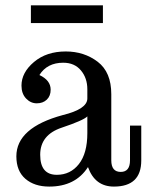

<svg xmlns="http://www.w3.org/2000/svg" viewBox="-20 -688 584 716"><path d="M404.8 7.8Q334 7.8 308.1 -64.9Q261.2 7.8 163.6 7.8Q108.4 7.8 74.7 -21.2Q41 -50.3 41 -105Q41 -211.9 213.9 -258.8Q305.7 -281.2 305.7 -320.8V-355Q305.7 -397 281.7 -425.5Q257.8 -454.1 215.8 -454.1Q155.8 -454.1 127 -408.2Q168.9 -388.7 168.9 -353.5Q168.9 -330.1 154.5 -316.4Q140.1 -302.7 117.2 -302.7Q94.2 -302.7 77.1 -320.8Q60.1 -338.9 60.1 -368.7Q60.1 -417.5 106.7 -456.8Q153.3 -496.1 225.1 -496.1Q293.9 -496.1 344.5 -457.5Q395 -418.9 395 -336.9V-90.3Q395 -46.9 430.2 -46.9Q464.8 -46.9 464.8 -90.3V-219.7H506.8V-89.8Q506.8 7.8 404.8 7.8ZM191.9 -36.1Q242.7 -36.1 274.2 -76.2Q305.7 -116.2 305.7 -191.4V-253.9Q290.5 -238.8 210.2 -211.9Q129.9 -185.1 129.9 -110.8Q129.9 -36.1 191.9 -36.1ZM363.8 -602.1H95.2V-668H363.8Z"/></svg>

Font: Munson
Style: Regular
Weight: 400
Designer: Paul James MIller
Foundry: High-Logic / Made with FontCreator
Version: Version 2.10;May 5, 2019;FontCreator 11.5.0.2430 64-bit